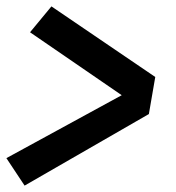

<svg xmlns="http://www.w3.org/2000/svg" viewBox="-32 -639 552 601"><path d="M45 -58 -12 -144 349 -341 62 -538 129 -619 454 -398 434 -282Z"/></svg>

Font: Iosevka Term Curly Hv Obl
Style: Regular
Weight: 900
Italic angle: -9°
Designer: Belleve Invis
Foundry: Belleve Invis
Version: Version 32.3.0